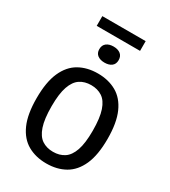

<svg xmlns="http://www.w3.org/2000/svg" viewBox="-218 -1014 1000 1128"><g transform="rotate(30 282.0 -450.0)"><path d="M282 7.5Q210 7.5 155.8 -23.2Q101.5 -54 71.5 -121Q41.5 -188 41.5 -297Q41.5 -406.5 71.5 -473.8Q101.5 -541 155.8 -571.8Q210 -602.5 282 -602.5Q354 -602.5 408.2 -571.8Q462.5 -541 492.5 -473.8Q522.5 -406.5 522.5 -297Q522.5 -188 492.5 -121Q462.5 -54 408.2 -23.2Q354 7.5 282 7.5ZM282 -71.5Q325.5 -71.5 357.2 -92.2Q389 -113 406 -161.8Q423 -210.5 423 -295Q423 -382 406 -432Q389 -482 357.2 -502.8Q325.5 -523.5 282 -523.5Q238.5 -523.5 207 -502.8Q175.5 -482 158.5 -433.2Q141.5 -384.5 141.5 -300Q141.5 -213 158.5 -163Q175.5 -113 207 -92.2Q238.5 -71.5 282 -71.5ZM282 -676.5Q252.5 -676.5 234.5 -690.2Q216.5 -704 216.5 -730.5Q216.5 -757.5 234.5 -771.5Q252.5 -785.5 282 -785.5Q312 -785.5 329.8 -771.5Q347.5 -757.5 347.5 -730.5Q347.5 -704 329.8 -690.2Q312 -676.5 282 -676.5ZM135 -841V-907H429V-841Z"/></g></svg>

Font: Encode Sans SC Condensed Medium
Style: Regular
Weight: 500
Width: 3
Designer: Multiple Designers
Foundry: Impallari Type
Version: Version 3.002